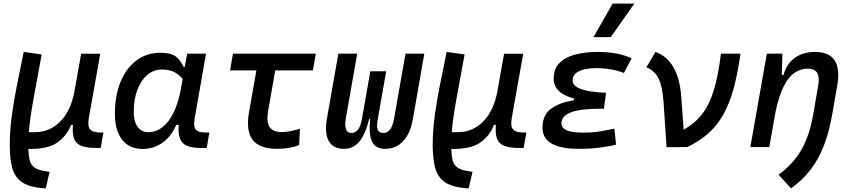

<svg xmlns="http://www.w3.org/2000/svg" viewBox="-20 -815 4728 1064"><path d="M233.4 229 225.6 228.5Q143.1 223.1 101.1 194.1Q59.1 165 45.4 106.4Q31.7 47.9 34.7 -45.9Q36.6 -108.9 46.1 -179Q55.7 -249 72.3 -334.2Q88.9 -419.4 111.3 -527.3L210.9 -513.2Q181.6 -357.9 163.6 -255.4Q145.5 -152.8 139.6 -82.5H174.3Q254.9 -82.5 313.5 -141.1Q372.1 -199.7 393.1 -310.5L394.5 -320.8Q395 -323.2 395.5 -325.7V-325.2L429.7 -517.1H535.6L472.2 -160.6Q464.4 -116.2 479 -98.4Q493.7 -80.6 539.1 -80.6H553.2L538.1 4.9H512.7Q435.1 4.9 406.5 -21.7Q377.9 -48.3 384.3 -122.6H374Q349.1 -60.5 296.6 -24.4Q244.1 11.7 142.6 10.3H137.2Q138.2 48.8 144.8 74Q151.4 99.1 171.1 113.3Q190.9 127.4 232.4 133.8L254.9 137.2Z M1003.9 -444.3 1017.1 -517.6H1121.6L1058.1 -154.8Q1051.3 -115.7 1064.2 -98.1Q1077.1 -80.6 1120.1 -80.6H1140.1L1125.5 4.9H1090.8Q1019 4.9 991.7 -23.9Q964.4 -52.7 970.7 -122.6H956.5Q929.2 -59.1 880.9 -24.4Q832.5 10.3 770 10.3Q696.8 10.3 656.7 -40.8Q616.7 -91.8 616.7 -184.1Q616.7 -285.6 648.2 -361.8Q679.7 -438 736.3 -480.2Q793 -522.5 868.7 -522.5Q929.2 -522.5 955.6 -500.7Q981.9 -479 997.1 -444.3ZM877 -429.7Q830.6 -429.7 795.4 -399.2Q760.3 -368.7 740.7 -315.9Q721.2 -263.2 721.2 -196.3Q721.2 -141.6 742.4 -112.1Q763.7 -82.5 801.8 -82.5Q867.2 -82.5 914.8 -146.2Q962.4 -210 982.9 -325.7L992.2 -377.9Q976.6 -397.5 949.2 -413.6Q921.9 -429.7 877 -429.7Z M1517.1 9.8Q1418 9.8 1379.9 -40Q1341.8 -89.8 1360.4 -195.3L1400.9 -424.8H1254.9L1271 -517.6H1730L1713.9 -424.8H1505.4L1465.8 -200.2Q1455.1 -139.6 1473.9 -111.3Q1492.7 -83 1543 -83Q1580.1 -83 1642.1 -101.6L1637.7 -10.7Q1583 9.8 1517.1 9.8Z M2114.3 9.8Q2061.5 9.8 2042 -29.5Q2022.5 -68.8 2031.2 -156.2H2026.4Q2003.9 -68.8 1970.7 -29.5Q1937.5 9.8 1886.7 9.8Q1826.2 9.8 1802 -33.4Q1777.8 -76.7 1791.5 -156.2L1855 -517.6H1959.5L1896 -156.2Q1889.6 -119.1 1897.5 -98.6Q1905.3 -78.1 1926.8 -78.1Q1948.2 -78.1 1963.1 -95.7Q1978 -113.3 1985.8 -156.2L2032.2 -419.9H2120.1L2073.7 -156.2Q2065.9 -112.8 2073.2 -95.5Q2080.6 -78.1 2105.5 -78.1Q2127.4 -78.1 2142.3 -98.6Q2157.2 -119.1 2163.6 -156.2L2227.1 -517.6H2331.5L2268.1 -156.2Q2254.4 -76.7 2214.8 -33.4Q2175.3 9.8 2114.3 9.8Z M2577.1 229 2569.3 228.5Q2486.8 223.1 2444.8 194.1Q2402.8 165 2389.2 106.4Q2375.5 47.9 2378.4 -45.9Q2380.4 -108.9 2389.9 -179Q2399.4 -249 2416 -334.2Q2432.6 -419.4 2455.1 -527.3L2554.7 -513.2Q2525.4 -357.9 2507.3 -255.4Q2489.3 -152.8 2483.4 -82.5H2518.1Q2598.6 -82.5 2657.2 -141.1Q2715.8 -199.7 2736.8 -310.5L2738.3 -320.8Q2738.8 -323.2 2739.3 -325.7V-325.2L2773.4 -517.1H2879.4L2815.9 -160.6Q2808.1 -116.2 2822.8 -98.4Q2837.4 -80.6 2882.8 -80.6H2897L2881.8 4.9H2856.4Q2778.8 4.9 2750.2 -21.7Q2721.7 -48.3 2728 -122.6H2717.8Q2692.9 -60.5 2640.4 -24.4Q2587.9 11.7 2486.3 10.3H2481Q2481.9 48.8 2488.5 74Q2495.1 99.1 2514.9 113.3Q2534.7 127.4 2576.2 133.8L2598.6 137.2Z M3188 9.8Q2986.3 9.8 2986.3 -107.4Q2986.3 -179.2 3035.6 -213.9Q3085 -248.5 3160.2 -258.8L3162.1 -268.6Q3048.3 -298.3 3048.3 -378.9Q3048.3 -434.6 3081.5 -467Q3114.7 -499.5 3169.9 -513.4Q3225.1 -527.3 3290.5 -527.3Q3403.8 -527.3 3480.5 -492.2L3437.5 -410.6Q3367.2 -437.5 3285.6 -437.5Q3251 -437.5 3220.7 -431.2Q3190.4 -424.8 3171.9 -409.9Q3153.3 -395 3153.3 -368.7Q3153.3 -308.1 3338.4 -300.8L3326.7 -212.4H3301.3Q3091.3 -212.4 3091.3 -131.8Q3091.3 -80.1 3207.5 -80.1Q3268.6 -80.1 3310.3 -87.6Q3352.1 -95.2 3384.8 -102.1L3394 -13.7Q3353 -2.9 3301 3.4Q3249 9.8 3188 9.8ZM3269 -609.4 3375 -794.9H3495.1L3364.7 -609.4Z M3788.1 0 3673.8 0.5 3657.2 -249Q3651.4 -335.4 3629.2 -380.1Q3606.9 -424.8 3562 -441.9L3612.3 -527.3Q3676.3 -504.4 3711.7 -442.6Q3747.1 -380.9 3754.9 -283.2L3768.6 -96.2Q3833 -132.3 3873.3 -186Q3913.6 -239.7 3937.3 -320.3Q3960.9 -400.9 3975.1 -517.6H4083.5Q4067.9 -405.3 4044.7 -321.8Q4021.5 -238.3 3987.1 -178Q3952.6 -117.7 3903.8 -74.7Q3855 -31.7 3788.1 0Z M4138.2 0 4229.5 -517.6H4315.9L4312.5 -399.9H4322.3Q4337.9 -460.9 4384.3 -494.1Q4430.7 -527.3 4495.6 -527.3Q4652.3 -527.3 4619.6 -340.3L4593.3 -189Q4575.7 -86.4 4546.4 -10Q4517.1 66.4 4472.7 124.3Q4428.2 182.1 4363.8 229L4294.9 153.3Q4350.1 112.3 4387.9 64.2Q4425.8 16.1 4450 -45.4Q4474.1 -106.9 4487.8 -188L4514.6 -344.2Q4530.3 -434.6 4456.5 -434.6Q4417.5 -434.6 4384 -412.4Q4350.6 -390.1 4324 -338.4Q4297.4 -286.6 4278.3 -198.7L4243.2 0Z"/></svg>

Font: Cascadia Mono
Style: Italic
Weight: 400
Italic angle: -10°
Monospace: yes
Designer: Aaron Bell
Foundry: Saja Typeworks
Version: Version 2404.023; ttfautohint (v1.8.4)